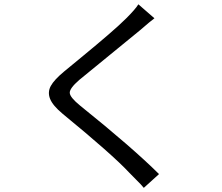

<svg xmlns="http://www.w3.org/2000/svg" viewBox="-20 -821 1040 899"><path d="M627.9 -800.8 703.1 -735.4Q685.5 -722.7 634.8 -678.7Q593.8 -644.5 350.6 -446.3Q305.7 -407.2 306.6 -386.2Q307.6 -365.2 355.5 -326.2Q598.6 -130.9 724.6 -5.9L653.3 58.6Q642.6 44.9 617.2 20Q591.8 -4.9 585 -12.7Q506.8 -96.7 273.4 -288.1Q226.6 -327.1 214.4 -358.4Q202.1 -389.6 217.8 -418.5Q233.4 -447.3 280.3 -486.3Q302.7 -504.9 368.7 -559.1Q434.6 -613.3 487.8 -659.2Q541 -705.1 571.3 -735.4Q614.3 -778.3 627.9 -800.8Z"/></svg>

Font: Gen Shin Gothic Regular
Style: Regular
Weight: 400
Designer: [Source Han Sans]
Ryoko NISHIZUKA  (kana & ideographs); Paul D. Hunt (Latin, Greek & Cyrillic); Wenlong ZHANG  (bopomofo
Version: Version 1.002.20150607